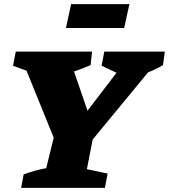

<svg xmlns="http://www.w3.org/2000/svg" viewBox="-20 -906 815 926"><path d="M82 0 94 -65Q122 -75 148.5 -82.5Q175 -90 203 -95L239 -242L108 -565L43 -589L56 -657H424L417 -592Q378 -575 337 -561L402 -372L542 -555L470 -589L483 -657H775L766 -592Q731 -571 694 -557L427 -233L399 -90L499 -69L486 0ZM298 -771 323 -886H604L579 -771Z"/></svg>

Font: Piazzolla SC ExtraBold
Style: Italic
Weight: 800
Italic angle: -11.3°
Designer: Juan Pablo del Peral
Foundry: Huerta Tipografica
Version: Version 1.330